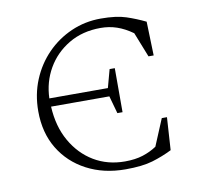

<svg xmlns="http://www.w3.org/2000/svg" viewBox="-69 -645 778 730"><g transform="rotate(-10 320.0 -280.5)"><path d="M359 10Q275 10 209.5 -24.5Q144 -59 107 -120.5Q70 -182 70 -265Q70 -330 93 -385.5Q116 -441 156.5 -482.5Q197 -524 250.5 -547.5Q304 -571 365 -571Q425 -571 462.5 -558.5Q500 -546 535 -529L539 -398H519L481 -494Q450 -516 420.5 -526Q391 -536 358 -536Q288 -536 235 -504.5Q182 -473 152 -421Q122 -369 120 -306H346L365 -376H385V-206H365L346 -274H121Q125 -197 157.5 -140Q190 -83 242.5 -51.5Q295 -20 362 -20Q402 -20 431.5 -29.5Q461 -39 485 -55L528 -158H548L540 -32Q504 -14 464 -2Q424 10 359 10Z"/></g></svg>

Font: Spectral SC ExtraLight
Style: Regular
Weight: 275
Designer: Jean-Baptiste Levee
Foundry: Production Type
Version: Version 2.001